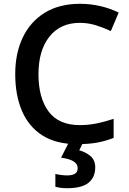

<svg xmlns="http://www.w3.org/2000/svg" viewBox="-20 -744 674 1004"><path d="M397.9 -624.5Q295.4 -624.5 238.3 -552.2Q181.2 -480 181.2 -356.4Q181.2 -231.9 234.1 -160.9Q287.1 -89.8 397 -89.8Q442.4 -89.8 485.4 -98.6Q528.3 -107.4 574.2 -122.6V-22.9Q530.8 -5.9 486.3 2Q441.9 9.8 383.8 9.8Q273.9 9.8 202.1 -35.6Q130.4 -81.1 95 -163.6Q59.6 -246.1 59.6 -356.9Q59.6 -464.8 98.9 -547.6Q138.2 -630.4 213.9 -677.2Q289.6 -724.1 398.4 -724.1Q452.1 -724.1 504.2 -712.2Q556.2 -700.2 600.6 -678.2L559.6 -581.5Q522.5 -599.1 481.7 -611.8Q440.9 -624.5 397.9 -624.5ZM478 130.9Q478 182.6 443.1 211.4Q408.2 240.2 330.6 240.2Q311.5 240.2 296.1 238Q280.8 235.8 269.5 232.4V165.5Q281.2 168.5 298.8 170.9Q316.4 173.3 331.1 173.3Q356.4 173.3 371.3 164.8Q386.2 156.2 386.2 134.8Q386.2 91.8 299.3 80.6L340.3 0H414.6L394.5 42Q427.7 50.8 452.9 72Q478 93.3 478 130.9Z"/></svg>

Font: Open Sans SemiBold
Style: Regular
Weight: 600
Designer: Monotype Design Team
Foundry: Monotype Imaging Inc.
Version: Version 3.003; ttfautohint (v1.8.4)